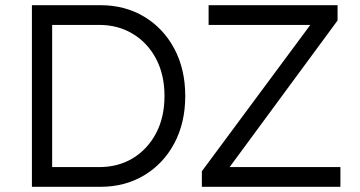

<svg xmlns="http://www.w3.org/2000/svg" viewBox="-20 -720 1386 740"><path d="M103 0V-700H367Q462 -700 536 -655.5Q610 -611 652 -532Q694 -453 694 -350Q694 -247 652 -168Q610 -89 536 -44.5Q462 0 367 0ZM362 -624H181V-76H362Q436 -76 492.5 -110.5Q549 -145 581.5 -206.5Q614 -268 614 -350Q614 -432 581.5 -493.5Q549 -555 492 -589.5Q435 -624 362 -624ZM758 0V-60L1176 -624H784V-700H1281V-641L865 -76H1292V0Z"/></svg>

Font: Lexend Light
Style: Regular
Weight: 300
Designer: Bonnie Shaver-Troup, Thomas Jockin
Foundry: Lexend
Version: Version 1.007; ttfautohint (v1.8.3)